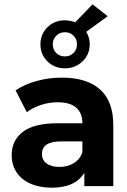

<svg xmlns="http://www.w3.org/2000/svg" viewBox="-20 -861 587 888"><path d="M504 -282V0H370V-62Q329 7 219 7Q162 7 120 -12Q78 -31 56 -65Q34 -99 34 -143Q34 -212 86 -251.5Q138 -291 247 -291H361Q361 -338 332.5 -363Q304 -388 247 -388Q207 -388 169 -375.5Q131 -363 104 -342L52 -443Q93 -471 149.5 -486.5Q206 -502 266 -502Q381 -502 442.5 -447.5Q504 -393 504 -282ZM361 -156V-207H262Q174 -207 174 -149Q174 -121 195.5 -105Q217 -89 255 -89Q292 -89 320.5 -106Q349 -123 361 -156ZM379 -714Q395 -687 395 -656Q395 -609 361.5 -577Q328 -545 280 -545Q232 -545 199.5 -577Q167 -609 167 -656Q167 -703 199.5 -735Q232 -767 280 -767Q303 -767 328 -758L408 -841L478 -786ZM280 -712Q257 -712 240.5 -696Q224 -680 224 -656Q224 -632 240 -616Q256 -600 280 -600Q304 -600 320 -616Q336 -632 336 -656Q336 -680 320 -696Q304 -712 280 -712Z"/></svg>

Font: Montserrat Ace
Style: Bold
Weight: 700
Designer: Julieta Ulanovsky
Foundry: Julieta Ulanovsky
Version: Version 1